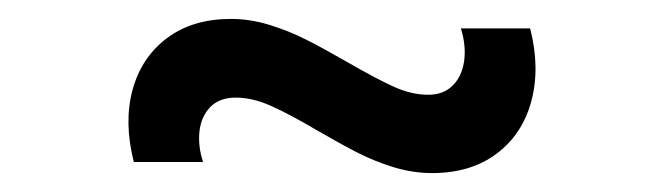

<svg xmlns="http://www.w3.org/2000/svg" viewBox="-20 -416 702 203"><path d="M315 -278.3Q285.3 -295.8 266 -304.3Q246.7 -312.8 229.3 -312.8Q212 -312.8 202.3 -302.8Q192.7 -292.8 190.9 -277.2Q189.2 -261.5 194.7 -244.7H121.5Q110.8 -286.7 120.2 -321.2Q129.7 -355.7 156.7 -375.8Q183.7 -396 224.2 -396Q244.5 -396 265.2 -389.6Q285.8 -383.2 303.5 -374.2Q321.2 -365.3 347.3 -350.3Q377.8 -332.7 396.6 -324.2Q415.3 -315.8 432.7 -315.8Q448.7 -315.8 458.5 -325.4Q468.3 -335 470.7 -351.2Q473 -367.5 467.3 -386H540.5Q551.2 -344.2 541.8 -309.2Q532.5 -274.2 505.2 -253.6Q477.8 -233 436.7 -233Q416.7 -233 396.2 -239.2Q375.8 -245.5 358 -254.6Q340.2 -263.7 315 -278.3Z"/></svg>

Font: Tap Sans
Style: Regular
Weight: 400
Designer: Tap Payments
Foundry: Tap Payments
Version: Version 1.001;Glyphs 3.1.2 (3151)